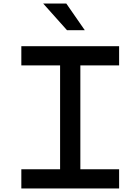

<svg xmlns="http://www.w3.org/2000/svg" viewBox="-20 -1060 790 1080"><path d="M100 0V-108H318V-692H100V-800H650V-692H432V-108H650V0ZM457 -890H357L223 -1040H353Z"/></svg>

Font: Martian Mono SemiExpanded
Style: Regular
Weight: 400
Width: 6
Monospace: yes
Designer: Roman Shamin
Foundry: Evil Martians
Version: Version 1.000